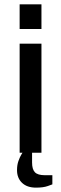

<svg xmlns="http://www.w3.org/2000/svg" viewBox="-20 -700 280 880"><path d="M70 0V-500H170V0ZM70 -567V-680H170V-567ZM145 160Q104 160 81 138Q58 116 58 80Q58 56 64.5 38Q71 20 77 10Q83 0 83 0H127V45Q127 76 140 89.5Q153 103 185 103H220V145Q220 145 199.5 152.5Q179 160 145 160Z"/></svg>

Font: Cuprum Medium
Style: Regular
Weight: 500
Designer: Jovanny Lemonad
Foundry: Jovanny Lemonad
Version: Version 3.000